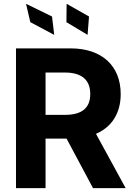

<svg xmlns="http://www.w3.org/2000/svg" viewBox="-20 -979 693 999"><path d="M262.1 -797.6 250.7 -893.1 115.4 -959.2 137.8 -863.6ZM443.2 -893.1 326.7 -959.2 325.6 -863.6 435.7 -797.6ZM464.1 0H633.9L479.4 -282.7C562.1 -318.2 608 -390.3 608 -489.7C608 -634.2 512.4 -727.3 347.3 -727.3H63.2V0H217V-257.8H326.3ZM217 -601.6H317.8C406.6 -601.6 449.6 -562.1 449.6 -489.7C449.6 -417.6 406.6 -381.4 318.5 -381.4H217Z"/></svg>

Font: TID UI
Style: Bold
Weight: 700
Designer: The TID Project Authors
Foundry: Bakken & Bæck
Version: Version 1.001;hotconv 1.0.109;makeotfexe 2.5.65596